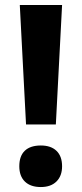

<svg xmlns="http://www.w3.org/2000/svg" viewBox="-20 -734 326 767"><path d="M203.1 -236.8H84L59.1 -713.9H228ZM57.1 -69.8Q57.1 -110.8 79.1 -131.8Q101.1 -152.8 143.1 -152.8Q183.6 -152.8 205.8 -131.3Q228 -109.9 228 -69.8Q228 -31.2 205.6 -9Q183.1 13.2 143.1 13.2Q102.1 13.2 79.6 -8.5Q57.1 -30.3 57.1 -69.8Z"/></svg>

Font: CAA NEO Sans
Style: Bold
Weight: 700
Version: Version 1.10